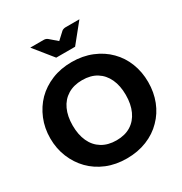

<svg xmlns="http://www.w3.org/2000/svg" viewBox="-216 -1118 1220 1286"><g transform="rotate(-30 393.5 -475.5)"><path d="M394 8Q309 8 239.5 -20.5Q170 -49 120 -100Q71 -150 43 -218Q15 -286 15 -365Q15 -444 43 -512Q71 -580 120 -630Q170 -680 239.5 -708.5Q309 -737 394 -737Q479 -737 549.5 -708Q620 -679 669 -629Q719 -579 745.5 -511Q772 -443 772 -365Q772 -286 745.5 -218Q719 -150 669 -100Q620 -49 549.5 -20.5Q479 8 394 8ZM394 -132Q460 -132 505.5 -160.5Q551 -189 575 -241.5Q599 -294 599 -365Q599 -436 575 -488Q551 -540 505.5 -568.5Q460 -597 394 -597Q329 -597 282.5 -568.5Q236 -540 212 -488Q188 -436 188 -365Q188 -294 212 -241.5Q236 -189 282.5 -160.5Q329 -132 394 -132ZM583 -959 466 -814H320L203 -959H306Q324 -959 336 -949L393 -900L446 -949Q450 -953 458.5 -956Q467 -959 476 -959Z"/></g></svg>

Font: Aleo Black
Style: Regular
Weight: 900
Designer: Alessio Laiso
Foundry: Alessio Laiso
Version: Version 2.001;gftools[0.9.29]